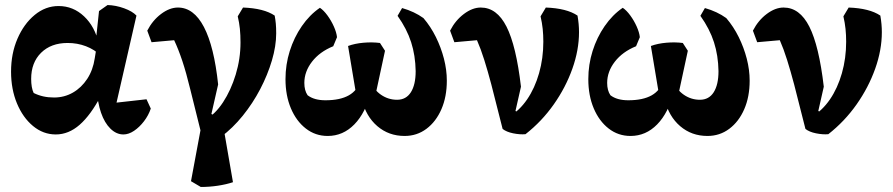

<svg xmlns="http://www.w3.org/2000/svg" viewBox="-20 -521 3552 764"><path d="M202 14Q152 14 111.5 -19.5Q71 -53 47.5 -109.5Q24 -166 24 -236Q24 -308 49.5 -367Q75 -426 118 -461.5Q161 -497 213 -497Q271 -497 314.5 -456Q358 -415 373 -347L382 -299Q356 -324 322 -337Q288 -350 249 -350Q183 -350 143.5 -311Q104 -272 104 -207Q104 -190 106.5 -175.5Q109 -161 114 -151Q132 -142 152 -137.5Q172 -133 195 -133Q236 -133 270 -152.5Q304 -172 327 -207Q350 -242 357 -289L364 -332L361 -355L374 -477L408 -501Q441 -500 474 -488Q507 -476 523 -459L436 -79L420 -110L563 -126L580 -89Q571 -62 553 -38.5Q535 -15 513.5 -0.5Q492 14 471 14Q443 14 419.5 -9Q396 -32 382 -72.5Q368 -113 366 -164L399 -118H333L382 -141Q341 -63 297 -24.5Q253 14 202 14Z M779 223 740 200 783 -31 786 31 737 -166Q721 -232 705.5 -278.5Q690 -325 673 -361L583 -353L566 -399Q587 -440 621 -465.5Q655 -491 688 -491Q751 -491 791.5 -413.5Q832 -336 848 -185L817 -49L796 -44Q836 -66 867.5 -114Q899 -162 918 -224.5Q937 -287 937 -352Q937 -382 934.5 -406.5Q932 -431 926 -456L947 -491Q1030 -488 1073 -459Q1076 -443 1077.5 -427Q1079 -411 1079 -388Q1079 -338 1062 -280.5Q1045 -223 1015.5 -166.5Q986 -110 946 -60.5Q906 -11 859 24L870 -10L907 204Q880 213 846.5 218Q813 223 779 223ZM792 -20 773 -55 793 -82 853 -51Z M1590 20Q1527 20 1481.5 -19Q1436 -58 1420 -125L1455 -198Q1467 -164 1496 -144Q1525 -124 1560 -124Q1596 -124 1615 -154Q1634 -184 1634 -238Q1633 -300 1616 -353Q1599 -406 1562 -458L1580 -489Q1629 -475 1665 -449Q1694 -415 1714.5 -373.5Q1735 -332 1746.5 -287.5Q1758 -243 1758 -200Q1758 -136 1736.5 -86.5Q1715 -37 1677 -8.5Q1639 20 1590 20ZM1284 20Q1235 20 1197 -9.5Q1159 -39 1137.5 -90Q1116 -141 1116 -206Q1116 -264 1133 -318Q1150 -372 1181 -417Q1212 -462 1253 -490Q1268 -480 1283 -459.5Q1298 -439 1308.5 -415.5Q1319 -392 1321 -373L1306 -337Q1252 -315 1221.5 -275.5Q1191 -236 1191 -191Q1191 -161 1204 -142Q1230 -122 1275 -122Q1392 -122 1414 -201L1456 -156Q1435 -72 1390 -26Q1345 20 1284 20ZM1401 -122 1365 -338Q1392 -348 1426.5 -351Q1461 -354 1492 -350L1512 -319L1470 -124Z M2071 13Q2049 15 2022 9.5Q1995 4 1980 -8L1935 -185Q1921 -238 1907 -282.5Q1893 -327 1878 -361L1788 -353L1771 -399Q1792 -440 1826 -465.5Q1860 -491 1893 -491Q1957 -491 1995.5 -415Q2034 -339 2053 -176L2022 -39L2006 -57Q2047 -81 2077.5 -125.5Q2108 -170 2125 -229.5Q2142 -289 2142 -355Q2142 -382 2139.5 -406Q2137 -430 2131 -456L2152 -491Q2235 -488 2278 -459Q2281 -442 2282.5 -425.5Q2284 -409 2284 -393Q2284 -322 2257.5 -247.5Q2231 -173 2183.5 -105.5Q2136 -38 2071 13ZM2003 -20 1984 -55 2009 -91 2068 -60Z M2795 20Q2732 20 2686.5 -19Q2641 -58 2625 -125L2660 -198Q2672 -164 2701 -144Q2730 -124 2765 -124Q2801 -124 2820 -154Q2839 -184 2839 -238Q2838 -300 2821 -353Q2804 -406 2767 -458L2785 -489Q2834 -475 2870 -449Q2899 -415 2919.5 -373.5Q2940 -332 2951.5 -287.5Q2963 -243 2963 -200Q2963 -136 2941.5 -86.5Q2920 -37 2882 -8.5Q2844 20 2795 20ZM2489 20Q2440 20 2402 -9.5Q2364 -39 2342.5 -90Q2321 -141 2321 -206Q2321 -264 2338 -318Q2355 -372 2386 -417Q2417 -462 2458 -490Q2473 -480 2488 -459.5Q2503 -439 2513.5 -415.5Q2524 -392 2526 -373L2511 -337Q2457 -315 2426.5 -275.5Q2396 -236 2396 -191Q2396 -161 2409 -142Q2435 -122 2480 -122Q2597 -122 2619 -201L2661 -156Q2640 -72 2595 -26Q2550 20 2489 20ZM2606 -122 2570 -338Q2597 -348 2631.5 -351Q2666 -354 2697 -350L2717 -319L2675 -124Z M3276 13Q3254 15 3227 9.5Q3200 4 3185 -8L3140 -185Q3126 -238 3112 -282.5Q3098 -327 3083 -361L2993 -353L2976 -399Q2997 -440 3031 -465.5Q3065 -491 3098 -491Q3162 -491 3200.5 -415Q3239 -339 3258 -176L3227 -39L3211 -57Q3252 -81 3282.5 -125.5Q3313 -170 3330 -229.5Q3347 -289 3347 -355Q3347 -382 3344.5 -406Q3342 -430 3336 -456L3357 -491Q3440 -488 3483 -459Q3486 -442 3487.5 -425.5Q3489 -409 3489 -393Q3489 -322 3462.5 -247.5Q3436 -173 3388.5 -105.5Q3341 -38 3276 13ZM3208 -20 3189 -55 3214 -91 3273 -60Z"/></svg>

Font: Eczar SemiBold
Style: Regular
Weight: 600
Designer: Vaibhav Singh
Foundry: Rosetta Type Foundry
Version: Version 2.000